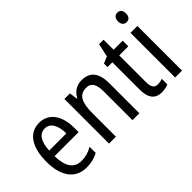

<svg xmlns="http://www.w3.org/2000/svg" viewBox="-76 -1181 1633 1633"><g transform="rotate(-45 741.0 -364.0)"><path d="M238 -546C116 -546 47 -445 47 -265C47 -102 115 10 257 10C311 10 354 -1 397 -24V-98C353 -72 312 -61 265 -61C177 -61 132 -125 130 -252H419V-308C419 -444 356 -546 238 -546ZM238 -478C307 -478 337 -407 338 -318H131C137 -425 174 -478 238 -478Z M748 -547C692 -547 642 -518 615 -464H610L600 -537H533V0H616V-279C616 -413 647 -474 732 -474C790 -474 815 -431 815 -347V0H898V-360C898 -488 847 -547 748 -547Z M1184 -62C1142 -62 1125 -90 1125 -148V-469H1234V-537H1125V-658H1071L1045 -538L984 -512V-469H1042V-140C1042 -34 1086 10 1161 10C1191 10 1220 4 1240 -6V-72C1224 -66 1203 -62 1184 -62Z M1371 -738C1341 -738 1322 -719 1322 -681C1322 -644 1341 -624 1371 -624C1400 -624 1418 -644 1418 -681C1418 -719 1401 -738 1371 -738ZM1411 -537H1328V0H1411Z"/></g></svg>

Font: Noto Sans Sinhala UI Condensed
Style: Regular
Weight: 400
Width: 3
Designer: Jelle Bosma - Monotype Design Team
Foundry: Monotype Imaging Inc.
Version: Version 2.006